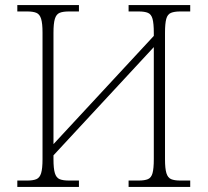

<svg xmlns="http://www.w3.org/2000/svg" viewBox="-20 -734 815 754"><path d="M48 0V-25H87Q110 -25 123 -30.5Q136 -36 141.5 -54Q147 -72 147 -109V-606Q147 -642 141.5 -660Q136 -678 123 -683.5Q110 -689 87 -689H48V-714H290V-689H251Q227 -689 214 -683.5Q201 -678 195.5 -660Q190 -642 190 -605V-168L584 -593V-605Q584 -642 579 -660Q574 -678 561 -683.5Q548 -689 524 -689H485V-714H727V-689H688Q665 -689 651.5 -683.5Q638 -678 633 -660Q628 -642 628 -605V-108Q628 -72 633.5 -54Q639 -36 652 -30.5Q665 -25 688 -25H727V0H485V-25H524Q548 -25 561 -30.5Q574 -36 579 -54Q584 -72 584 -109V-549L190 -124V-109Q190 -72 195.5 -54Q201 -36 214 -30.5Q227 -25 251 -25H290V0Z"/></svg>

Font: Noto Serif ExtraLight
Style: Regular
Weight: 200
Designer: Monotype Design Team
Foundry: Monotype Imaging Inc.
Version: Version 2.015; ttfautohint (v1.8.4.7-5d5b)